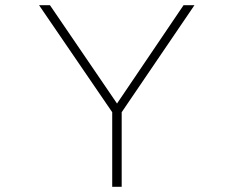

<svg xmlns="http://www.w3.org/2000/svg" viewBox="-20 -720 915 740"><path d="M412.5 0V-287.5L130.5 -700H172.5L431 -321L687.5 -700H729.5L449 -287.5V0Z"/></svg>

Font: Trispace SemiExpanded Thin
Style: Regular
Weight: 100
Width: 6
Designer: Tyler Finck
Foundry: Etcetera Type Company
Version: Version 1.210; ttfautohint (v1.8.3)